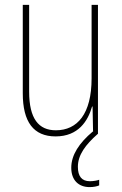

<svg xmlns="http://www.w3.org/2000/svg" viewBox="-20 -547 498 784"><path d="M298 134C298 86 329 44 379 0H380V-527H354V-227C354 -82 296 -15 208 -15C138 -15 99 -62 99 -173V-527H73V-166C73 -49 117 10 207 10C300 10 339 -53 356 -112H358L360 -9L359 -10C303 37 271 86 271 138C271 189 301 217 346 217C362 217 376 214 385 210V187C378 190 361 193 347 193C314 193 298 173 298 134Z"/></svg>

Font: Noto Sans Ethiopic Condensed Thin
Style: Regular
Weight: 100
Width: 3
Designer: Monotype Design Team
Foundry: Monotype Imaging Inc.
Version: Version 2.102